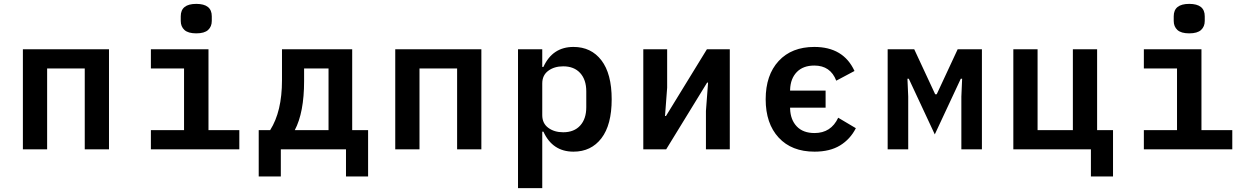

<svg xmlns="http://www.w3.org/2000/svg" viewBox="-20 -770 6440 990"><path d="M98 -516H542V0H417V-417H223V0H98Z M912 -662V-686Q912 -750 992 -750Q1072 -750 1072 -686V-662Q1072 -633 1053 -615.5Q1034 -598 992 -598Q950 -598 931 -615.5Q912 -633 912 -662ZM758 -99H929V-417H758V-516H1055V-99H1214V0H758Z M1314 -99H1373Q1434 -195 1434 -356V-516H1796V-99H1878V140H1764V0H1428V140H1314ZM1674 -99V-417H1548V-352Q1548 -190 1500 -99Z M2018 -516H2462V0H2337V-417H2143V0H2018Z M2651 -516H2776V-425H2782Q2829 -528 2937 -528Q3028 -528 3081 -459Q3134 -390 3134 -258Q3134 -126 3081 -57Q3028 12 2937 12Q2829 12 2782 -91H2776V200H2651ZM2884 -88Q2940 -88 2971.5 -122.5Q3003 -157 3003 -217V-299Q3003 -359 2971.5 -393.5Q2940 -428 2884 -428Q2838 -428 2807 -405Q2776 -382 2776 -340V-176Q2776 -134 2807 -111Q2838 -88 2884 -88Z M3297 -516H3420V-318L3409 -172H3414L3625 -516H3743V0H3620V-198L3631 -344H3626L3415 0H3297Z M3928 -258Q3928 -383 3995 -455.5Q4062 -528 4179 -528Q4329 -528 4386 -404L4292 -354Q4262 -432 4179 -432Q4121 -432 4088.5 -398.5Q4056 -365 4054 -308V-303H4237V-215H4054V-209Q4056 -152 4088.5 -118Q4121 -84 4180 -84Q4265 -84 4302 -163L4393 -109Q4364 -52 4311.5 -20Q4259 12 4180 12Q4062 12 3995 -60.5Q3928 -133 3928 -258Z M4557 -516H4694L4802 -284H4810L4918 -516H5043V0H4937V-272L4941 -364H4934L4800 -77L4666 -364H4659L4663 -272V0H4557Z M5605 0H5205V-516H5330V-99H5512V-516H5637V-99H5719V140H5605Z M6032 -662V-686Q6032 -750 6112 -750Q6192 -750 6192 -686V-662Q6192 -633 6173 -615.5Q6154 -598 6112 -598Q6070 -598 6051 -615.5Q6032 -633 6032 -662ZM5878 -99H6049V-417H5878V-516H6175V-99H6334V0H5878Z"/></svg>

Font: Writer SemiBold
Style: Regular
Weight: 600
Monospace: yes
Designer: Mike Abbink, Paul van der Laan, Pieter van Rosmalen
Foundry: Bold Monday
Version: Version 2.001 2020